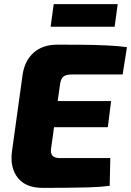

<svg xmlns="http://www.w3.org/2000/svg" viewBox="-20 -910 637 933"><path d="M260 -693Q319 -693 379 -692.5Q439 -692 495 -689.5Q551 -687 597 -681L576 -548H328Q301 -548 288.5 -538Q276 -528 272 -502L228 -187Q225 -165 235 -153.5Q245 -142 270 -142H516L513 -7Q466 -1 410.5 0.5Q355 2 297.5 2.5Q240 3 188 3Q105 3 66.5 -46Q28 -95 38 -173L90 -548Q100 -615 143.5 -654Q187 -693 260 -693ZM91 -419H520L504 -292H71ZM552 -890 537 -780H226L241 -890Z"/></svg>

Font: Exo 2 ExtraBold
Style: Italic
Weight: 800
Italic angle: -8°
Designer: Natanael Gama
Foundry: Natanael Gama
Version: Version 2.010